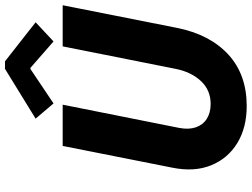

<svg xmlns="http://www.w3.org/2000/svg" viewBox="-138 -850 996 759"><g transform="rotate(-90 359.5 -470.0)"><path d="M320.3 7.8Q234.9 7.8 173.8 -29.5Q112.8 -66.9 85.9 -133.3Q59.1 -199.7 76.7 -286.6L162.6 -719.7H325.7L233.9 -259.3Q226.6 -221.2 236.3 -193.1Q246.1 -165 270 -149.9Q293.9 -134.8 328.6 -134.8Q383.3 -134.8 419.2 -173.3Q455.1 -211.9 467.3 -273.4L556.2 -719.7H718.8L629.4 -268.6Q603.5 -138.2 524.2 -65.2Q444.8 7.8 320.3 7.8ZM330.6 -755.9 270.5 -826.7 467.3 -947.8H497.1L651.4 -826.7L575.7 -755.9L471.2 -847.2H466.8Z"/></g></svg>

Font: Reddit Sans ExtraBold
Style: Italic
Weight: 800
Italic angle: -11.25°
Designer: Stephen Hutchings
Version: Version 1.013